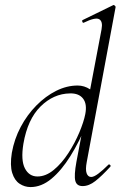

<svg xmlns="http://www.w3.org/2000/svg" viewBox="-20 -746 489 779"><path d="M104 13Q80 13 59.5 -0.5Q39 -14 29.5 -44.5Q20 -75 28 -126Q38 -182 64 -231Q90 -280 127.5 -318Q165 -356 208 -377.5Q251 -399 295 -399Q322 -399 345.5 -383.5Q369 -368 373 -332L333 -246Q302 -171 265.5 -112.5Q229 -54 188.5 -20.5Q148 13 104 13ZM132 -30Q166 -30 198.5 -57Q231 -84 257.5 -125Q284 -166 302 -209Q320 -252 326 -283Q334 -324 317 -346Q300 -368 264 -367Q197 -366 144.5 -314Q92 -262 75 -163Q64 -96 81 -63Q98 -30 132 -30ZM315 9Q291 9 285.5 -12.5Q280 -34 290 -89L392 -627Q398 -659 382.5 -668Q367 -677 320 -654Q316 -652 314 -658Q312 -664 316 -665L439 -725Q442 -727 446 -723Q450 -719 449 -717L332 -89Q326 -58 331.5 -43Q337 -28 350 -28Q361 -28 379 -41.5Q397 -55 419 -77Q422 -81 426.5 -77Q431 -73 427 -69Q393 -32 367 -11.5Q341 9 315 9Z"/></svg>

Font: Cormorant Light Light
Style: Italic
Weight: 300
Italic angle: -10°
Version: Version 4.000